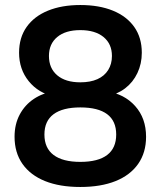

<svg xmlns="http://www.w3.org/2000/svg" viewBox="-20 -735 640 765"><path d="M300 10Q218 10 159.5 -13.5Q101 -37 69.5 -82Q38 -127 38 -190Q38 -240 58.5 -278.5Q79 -317 115 -341Q151 -365 197 -371V-350Q133 -364 94.5 -411.5Q56 -459 56 -525Q56 -585 86 -627.5Q116 -670 171 -692.5Q226 -715 300 -715Q375 -715 430 -692.5Q485 -670 515 -627.5Q545 -585 545 -525Q545 -481 527.5 -444Q510 -407 478.5 -383Q447 -359 405 -351V-371Q475 -361 518.5 -312.5Q562 -264 562 -190Q562 -127 530.5 -82Q499 -37 440.5 -13.5Q382 10 300 10ZM300 -90Q371 -90 407 -117.5Q443 -145 443 -199Q443 -253 407 -280Q371 -307 300 -307Q230 -307 193.5 -280Q157 -253 157 -199Q157 -145 193.5 -117.5Q230 -90 300 -90ZM300 -407Q340 -407 368 -419.5Q396 -432 411 -456Q426 -480 426 -512Q426 -560 392.5 -587.5Q359 -615 300 -615Q241 -615 208 -587.5Q175 -560 175 -512Q175 -463 208 -435Q241 -407 300 -407Z"/></svg>

Font: Nunito
Style: Bold
Weight: 700
Designer: Vernon Adams
Foundry: Vernon Adams
Version: Version 3.602